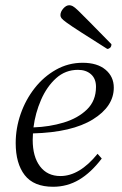

<svg xmlns="http://www.w3.org/2000/svg" viewBox="-20 -702 468 734"><path d="M183 12Q109 12 74.5 -32.5Q40 -77 40 -155Q40 -212 59 -266.5Q78 -321 112.5 -365Q147 -409 194 -435.5Q241 -462 296 -462Q352 -462 383.5 -435.5Q415 -409 415 -367Q415 -295 335 -245.5Q255 -196 106 -192Q105 -179 105 -167Q105 -103 133 -66Q161 -29 211 -29Q284 -29 353 -114L369 -96Q328 -42 282.5 -15Q237 12 183 12ZM278 -435Q230 -435 194.5 -403Q159 -371 137 -320.5Q115 -270 108 -215Q169 -217 223.5 -233.5Q278 -250 312.5 -283.5Q347 -317 347 -370Q347 -401 328 -418Q309 -435 278 -435ZM390 -515Q325 -556 288.5 -579.5Q252 -603 235.5 -615Q219 -627 215 -632.5Q211 -638 211 -644Q211 -657 222 -669.5Q233 -682 245 -682Q251 -682 258 -678.5Q265 -675 279.5 -661Q294 -647 324 -616.5Q354 -586 406 -533Q406 -524 401 -519.5Q396 -515 390 -515Z"/></svg>

Font: Petrona Light
Style: Italic
Weight: 300
Italic angle: -9°
Designer: Ringo R. Seeber
Foundry: Ringo R. Seeber
Version: Version 2.001; ttfautohint (v1.8.3)